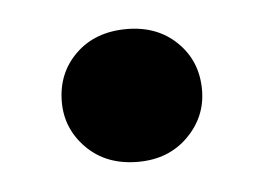

<svg xmlns="http://www.w3.org/2000/svg" viewBox="-27 -169 283 206"><g transform="rotate(-5 114.0 -66.5)"><path d="M115 5Q81 5 60 -16Q39 -37 39 -66Q39 -97 60 -117.5Q81 -138 115 -138Q148 -138 169 -117.5Q190 -97 190 -66Q190 -37 169 -16Q148 5 115 5Z"/></g></svg>

Font: DM Sans 28pt SemiBold
Style: Regular
Weight: 600
Version: Version 4.004;gftools[0.9.30]